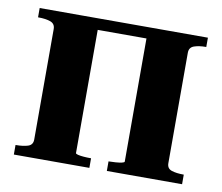

<svg xmlns="http://www.w3.org/2000/svg" viewBox="-63 -596 777 671"><g transform="rotate(10 325.0 -260.0)"><path d="M87 -64V-456Q87 -475 70 -481Q53 -487 27 -487H26V-520H239V-43Q239 -40 247 -38Q255 -36 267.5 -35Q280 -34 293 -34H294V0H26V-34H27Q53 -34 70 -39.5Q87 -45 87 -64ZM412 -43V-520H623V-487H622Q597 -487 580 -481Q563 -475 563 -456V-64Q563 -45 580 -39.5Q597 -34 622 -34H623V0H356V-34H357Q368 -34 381 -35Q394 -36 403 -38Q412 -40 412 -43ZM183 -480V-520H475V-480Z"/></g></svg>

Font: Roboto Serif 144pt SemiBold
Style: Regular
Weight: 600
Version: Version 1.008